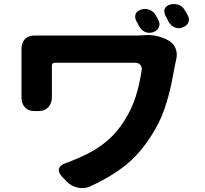

<svg xmlns="http://www.w3.org/2000/svg" viewBox="-20 -879 1040 973"><path d="M696 -831Q719 -837 739.5 -828.5Q760 -820 770 -800Q775 -793 777 -788.5Q779 -784 783 -776Q793 -757 784.5 -739.5Q776 -722 753 -715Q731 -709 712.5 -718.5Q694 -728 684 -748Q680 -756 678 -760Q676 -764 671 -772Q661 -792 667.5 -808Q674 -824 696 -831ZM842 -856Q865 -862 886 -854Q907 -846 917 -826Q926 -813 932 -800Q942 -781 934 -764Q926 -747 903 -739Q881 -732 862.5 -741.5Q844 -751 833 -771Q829 -779 826.5 -784.5Q824 -790 819 -798Q809 -818 814.5 -833.5Q820 -849 842 -856ZM837 -672Q861 -657 870.5 -631.5Q880 -606 873 -578Q872 -576 871.5 -572Q871 -568 870 -565Q861 -515 848 -452Q835 -389 812 -323Q789 -257 749 -195Q687 -96 610.5 -37Q534 22 436 66Q407 79 374.5 72Q342 65 319 42L296 18Q274 -5 279 -24Q284 -43 315 -53Q372 -74 425 -100.5Q478 -127 525.5 -167.5Q573 -208 612 -270Q649 -329 668.5 -392Q688 -455 698 -524Q700 -540 691 -550.5Q682 -561 665 -561Q626 -561 571 -561Q516 -561 457 -561Q398 -561 345.5 -561Q293 -561 258 -561Q243 -561 243 -546Q243 -518 243 -476.5Q243 -435 243 -403Q243 -398 243 -394Q243 -390 243 -388Q243 -356 225 -336Q207 -316 175 -316H155Q123 -316 105.5 -336Q88 -356 89 -388Q89 -390 89 -393Q89 -396 89 -403Q89 -419 89 -447Q89 -475 89 -506.5Q89 -538 89 -567Q89 -596 89 -614Q89 -627 89 -628.5Q89 -630 89 -628Q89 -626 89 -628Q88 -662 106.5 -681Q125 -700 159 -699Q163 -699 180.5 -699Q198 -699 211 -699Q222 -699 255 -699Q288 -699 334.5 -699Q381 -699 433 -699Q485 -699 534 -699Q583 -699 621.5 -699Q660 -699 679 -699L720 -701Q749 -703 780.5 -695Q812 -687 837 -672Z"/></svg>

Font: Chiron GoRound TC EB
Style: Regular
Weight: 700
Designer: Ryoko NISHIZUKA 西塚涼子 (kana, bopomofo & ideographs); Paul D. Hunt (Latin, Greek & Cyrillic); Sandoll Communications 산돌커뮤니
Foundry: Adobe
Version: Version 1.000;hotconv 1.1.1;makeotfexe 2.6.0